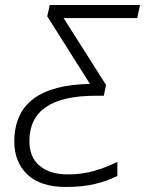

<svg xmlns="http://www.w3.org/2000/svg" viewBox="-20 -734 577 764"><path d="M243 10Q308 10 358 -2Q408 -14 447 -34V-90Q404 -68 355 -54Q306 -40 251 -40Q179 -40 138 -74Q97 -108 97 -173Q97 -353 360 -353H393L402 -396L233 -662H526L537 -714H178L168 -669L338 -400Q37 -395 37 -171Q37 -89 89 -39.5Q141 10 243 10Z"/></svg>

Font: Noto Sans UI Light
Style: Italic
Weight: 300
Italic angle: -12°
Designer: Monotype Design Team
Foundry: Monotype Imaging Inc.
Version: Version 1.901